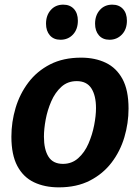

<svg xmlns="http://www.w3.org/2000/svg" viewBox="-20 -794 601 826"><path d="M329 -546Q389 -546 435 -524Q481 -502 507 -454Q533 -406 533 -327Q533 -264 515 -203.5Q497 -143 460 -94.5Q423 -46 366.5 -17Q310 12 233 12Q172 12 126 -10Q80 -32 54.5 -80Q29 -128 29 -206Q29 -269 47 -329.5Q65 -390 102 -439Q139 -488 195.5 -517Q252 -546 329 -546ZM310 -445Q271 -445 244 -420.5Q217 -396 200.5 -358Q184 -320 176.5 -279.5Q169 -239 169 -206Q169 -151 188.5 -120Q208 -89 251 -89Q289 -89 316.5 -113.5Q344 -138 360.5 -176Q377 -214 385 -255Q393 -296 393 -329Q393 -383 373 -414Q353 -445 310 -445ZM240 -623Q211 -623 194.5 -642Q178 -661 178 -692Q178 -728 198.5 -751Q219 -774 252 -774Q281 -774 298 -755.5Q315 -737 315 -705Q315 -668 294 -645.5Q273 -623 240 -623ZM451 -623Q422 -623 405.5 -642Q389 -661 389 -692Q389 -728 409.5 -751Q430 -774 463 -774Q492 -774 509 -755.5Q526 -737 526 -705Q526 -668 504.5 -645.5Q483 -623 451 -623Z"/></svg>

Font: Bitter
Style: Bold Italic
Weight: 700
Italic angle: -9°
Designer: Sol Matas, and Bitter project Authors
Foundry: Sol Matas
Version: Version 2.001